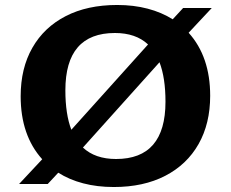

<svg xmlns="http://www.w3.org/2000/svg" viewBox="-20 -739 927 771"><path d="M450.5 -719Q517 -719 573 -704.2Q629 -689.5 673.5 -661.5L715.5 -707H830.5L737.5 -607.5Q824 -511.5 824 -354.5Q824 -242.5 777.2 -160.2Q730.5 -78 643.5 -33Q556.5 12 437 12Q370 12 314 -2.8Q258 -17.5 214 -45.5L171.5 0H56.5L149.5 -99.5Q63 -195.5 63 -352.5Q63 -465 110 -547.2Q157 -629.5 243.8 -674.2Q330.5 -719 450.5 -719ZM242.5 -376.5Q242.5 -280.5 266.5 -218L574.5 -560.5Q525.5 -606.5 441.5 -606.5Q242.5 -606.5 242.5 -376.5ZM446 -100.5Q644.5 -100.5 644.5 -330.5Q644.5 -426.5 620.5 -489L313 -146.5Q362 -100.5 446 -100.5Z"/></svg>

Font: Newsreader Caption SemiBold
Style: Regular
Weight: 600
Designer: Hugues Gentile
Foundry: Production Type
Version: Version 1.001